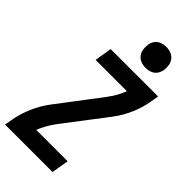

<svg xmlns="http://www.w3.org/2000/svg" viewBox="-297 -1036 1102 1102"><g transform="rotate(45 254.0 -485.0)"><path d="M1 0 9 -46Q19 -104 43.5 -161Q68 -218 106 -268L305 -530V-531Q323 -554 336.5 -579Q350 -604 360 -630H106L123 -735H508L500 -689Q491 -631 466.5 -574Q442 -517 404 -467L204 -205V-204Q187 -181 173 -156Q159 -131 149 -105H404L386 0ZM340 -800Q320 -800 301.5 -807.5Q283 -815 271.5 -830Q260 -845 257 -865Q254 -885 257 -906Q259 -920 266.5 -933Q274 -946 286 -954.5Q298 -963 312 -966.5Q326 -970 340 -970Q361 -970 379.5 -962.5Q398 -955 409.5 -940Q421 -925 424 -905Q427 -885 424 -864Q421 -850 414 -837Q407 -824 395 -815.5Q383 -807 368.5 -803.5Q354 -800 340 -800Z"/></g></svg>

Font: Iosevka Curly XBdObl
Style: Regular
Weight: 800
Italic angle: -9°
Monospace: yes
Designer: Belleve Invis
Foundry: Belleve Invis
Version: Version 11.1.0; ttfautohint (v1.8.3)